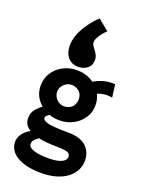

<svg xmlns="http://www.w3.org/2000/svg" viewBox="-182 -903 864 1165"><g transform="rotate(20 250.0 -320.5)"><path d="M236 181Q186 181 147 172Q108 163 80.5 146.5Q53 130 39 107Q25 84 25 57Q25 34 37 13.5Q49 -7 70 -23Q91 -39 115 -48L173 -26Q161 -17 148 -8Q135 1 126.5 11.5Q118 22 118 36Q118 49 128 57.5Q138 66 156 71.5Q174 77 197 79.5Q220 82 248 82Q284 82 309 76Q334 70 347.5 59Q361 48 361 33Q361 20 353 12.5Q345 5 326 1.5Q307 -2 273 -2Q241 -2 209.5 -4.5Q178 -7 149.5 -14Q121 -21 98 -33Q75 -45 62.5 -62.5Q50 -80 50 -106Q50 -141 71 -165.5Q92 -190 121 -208L178 -178Q169 -170 161 -164.5Q153 -159 148 -154Q143 -149 143 -139Q143 -129 160 -121Q177 -113 213.5 -109.5Q250 -106 309 -106Q351 -106 380.5 -96Q410 -86 428 -68Q446 -50 454.5 -27.5Q463 -5 463 21Q463 51 449.5 79.5Q436 108 408 131Q380 154 337 167.5Q294 181 236 181ZM231 -157Q182 -157 141.5 -178.5Q101 -200 77.5 -236Q54 -272 54 -317Q54 -363 77.5 -400Q101 -437 141.5 -458.5Q182 -480 231 -480Q281 -480 321 -458.5Q361 -437 384.5 -400Q408 -363 408 -317Q408 -272 384.5 -236Q361 -200 321 -178.5Q281 -157 231 -157ZM230 -247Q250 -247 266 -255.5Q282 -264 291 -280.5Q300 -297 300 -317Q300 -338 291 -353Q282 -368 265.5 -376.5Q249 -385 230 -385Q213 -385 197.5 -376Q182 -367 171.5 -352Q161 -337 161 -317Q161 -298 170.5 -282Q180 -266 195.5 -256.5Q211 -247 230 -247ZM379 -379 331 -439Q359 -459 396.5 -470.5Q434 -482 476 -479L487 -396Q458 -402 429 -397.5Q400 -393 379 -379ZM251 -822 322 -764Q294 -738 280 -714Q266 -690 266 -674Q266 -662 273 -652Q280 -642 288.5 -631Q297 -620 304 -606.5Q311 -593 311 -573Q311 -538 286 -519.5Q261 -501 228 -501Q186 -501 161.5 -530.5Q137 -560 137 -607Q137 -632 144 -657.5Q151 -683 165 -709.5Q179 -736 200 -764.5Q221 -793 251 -822Z"/></g></svg>

Font: Inconsolata ExtraBold
Style: Regular
Weight: 800
Designer: Raph Levien, Cyreal, Brenton Simpson
Foundry: Raph Levien, Cyreal, Google
Version: Version 3.001